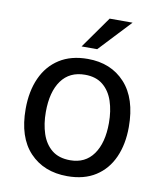

<svg xmlns="http://www.w3.org/2000/svg" viewBox="-83 -790 731 866"><g transform="rotate(10 283.0 -356.5)"><path d="M283.5 10Q176 10 111.2 -58.5Q46.5 -127 46.5 -256.5Q46.5 -337.5 74 -398.5Q101.5 -459.5 154.5 -493.2Q207.5 -527 284 -527Q390.5 -527 454.8 -457Q519 -387 519 -256.5Q519 -177.5 492.2 -117.5Q465.5 -57.5 413 -23.8Q360.5 10 283.5 10ZM284 -63Q353 -63 390.2 -115.2Q427.5 -167.5 427.5 -258.5Q427.5 -314 412.8 -358.2Q398 -402.5 366.2 -428.5Q334.5 -454.5 284 -454.5Q213.5 -454.5 176 -402.8Q138.5 -351 138.5 -258.5Q138.5 -204 153.2 -159.5Q168 -115 200 -89Q232 -63 284 -63ZM349 -723H454L317.5 -577.5H246Z"/></g></svg>

Font: Public Sans
Style: Regular
Weight: 400
Designer: The Public Sans project authors (U.S. Web Design System). Libre Franklin designed by Pablo Impallari and Rodrigo Fuenzal
Version: Version 1.008; ttfautohint (v1.8.1) -l 8 -r 50 -G 200 -x 14 